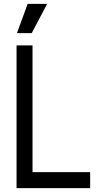

<svg xmlns="http://www.w3.org/2000/svg" viewBox="-20 -966 520 986"><path d="M147 -733H65V0H443V-82H147ZM67 -796H143L222 -946H122Z"/></svg>

Font: Kreadon Medium
Style: Regular
Weight: 500
Designer: kohakuno
Foundry: StudioGnu
Version: Version 1.000;Glyphs 3.1.2 (3151)